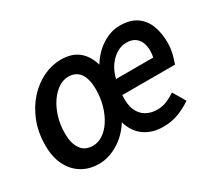

<svg xmlns="http://www.w3.org/2000/svg" viewBox="-102 -697 1009 903"><g transform="rotate(-30 402.5 -245.5)"><path d="M211 12Q158 12 118 -12.5Q78 -37 56 -82Q34 -127 34 -188Q34 -259 56.5 -316.5Q79 -374 117 -416Q155 -458 202 -480.5Q249 -503 298 -503Q357 -503 392.5 -474.5Q428 -446 444 -392Q477 -445 523.5 -474Q570 -503 618 -503Q674 -503 708.5 -479Q743 -455 758.5 -414Q774 -373 774 -322Q774 -289 766 -259Q758 -229 752 -214H466Q462 -163 476 -132Q490 -101 516 -86.5Q542 -72 575 -72Q603 -72 628 -82.5Q653 -93 674 -108L714 -40Q686 -20 647 -4Q608 12 558 12Q501 12 459 -17Q417 -46 400 -104Q366 -50 315 -19Q264 12 211 12ZM229 -76Q256 -76 282 -93Q308 -110 328 -140.5Q348 -171 360 -212Q372 -253 372 -300Q372 -356 351 -386Q330 -416 288 -416Q261 -416 235 -399Q209 -382 188 -351.5Q167 -321 154.5 -280Q142 -239 142 -192Q142 -137 164 -106.5Q186 -76 229 -76ZM478 -294H680Q682 -302 683 -311Q684 -320 684 -330Q684 -353 676.5 -373Q669 -393 651.5 -405.5Q634 -418 604 -418Q578 -418 553 -403.5Q528 -389 508 -361.5Q488 -334 478 -294Z"/></g></svg>

Font: Source Sans 3 ExtraLight SemiBold
Style: Italic
Weight: 600
Italic angle: -11°
Version: Version 3.052;hotconv 1.1.0;makeotfexe 2.6.0